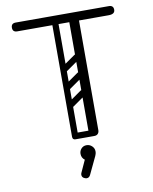

<svg xmlns="http://www.w3.org/2000/svg" viewBox="-98 -773 857 1072"><g transform="rotate(-10 330.0 -237.5)"><path d="M388 0Q361 0 361 -26Q361 -190 361 -350Q361 -510 361 -674Q361 -700 388 -700Q416 -700 416 -676V-28Q416 -16 409 -8Q402 0 388 0ZM66 -650Q40 -650 40 -675Q40 -700 66 -700H594Q620 -700 620 -675Q620 -650 584 -650ZM283 0Q265 0 265 -18V-660Q265 -676 283 -676Q300 -676 300 -659V-17Q300 0 283 0ZM265 -17Q265 -35 283 -35H386Q404 -35 404 -17Q404 0 385 0H282Q265 0 265 -17ZM301 -383Q286 -372 277 -386Q273 -391 272.5 -398Q272 -405 280 -411L357 -465Q372 -475 382 -461Q386 -455 385.5 -448.5Q385 -442 378 -437ZM301 -282Q286 -271 277 -285Q273 -290 272.5 -297Q272 -304 280 -310L357 -364Q372 -374 382 -360Q386 -354 385.5 -347.5Q385 -341 378 -336ZM301 -181Q286 -170 277 -184Q273 -189 272.5 -196Q272 -203 280 -209L357 -263Q372 -273 382 -259Q386 -253 385.5 -246.5Q385 -240 378 -235ZM294 222Q279 216 279 201Q279 195 282 189L313 121Q295 108 295 85Q295 68 306.5 55.5Q318 43 336 43Q354 43 367 55.5Q380 68 380 85Q380 94 378 100Q376 106 374 111L327 210Q320 225 306 225Q300 225 294 222Z"/></g></svg>

Font: Nsibidi Libre Uzo
Style: Regular
Weight: 400
Designer: Oluwaseun Badejo
Version: Version 1.021